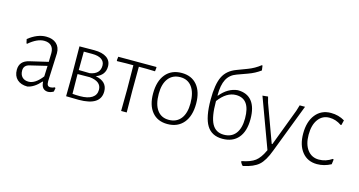

<svg xmlns="http://www.w3.org/2000/svg" viewBox="-90 -1107 3167 1692"><g transform="rotate(15 1493.5 -260.5)"><path d="M222 -462Q283 -462 317 -431Q351 -400 351 -345Q351 -330 345.5 -216Q340 -102 340 -87Q340 -61 347.5 -50.5Q355 -40 373 -40Q391 -40 411 -50L418 -45L412 -12Q388 3 361 4Q301 2 298 -71H293Q236 -6 175 6Q115 6 81 -25.5Q47 -57 47 -113Q47 -194 135 -214L301 -253L303 -334Q303 -377 280 -399.5Q257 -422 215 -422Q151 -422 75 -357L69 -360L61 -397Q143 -462 222 -462ZM300 -216 145 -179Q94 -167 94 -119Q94 -81 115 -59.5Q136 -38 173 -38Q234 -38 296 -119Z M527 0 529 -195 527 -455 662 -456Q736 -456 776 -428Q816 -400 816 -348Q816 -269 734 -238Q841 -218 841 -127Q841 2 642 2Q613 2 527 0ZM653 -420H576L575 -252L675 -250Q767 -265 767 -343Q767 -380 737.5 -400Q708 -420 653 -420ZM574 -198 576 -35Q604 -32 644 -32Q716 -32 754 -57Q792 -82 792 -129Q792 -205 685 -216L574 -215Z M1029 0 1031 -195 1029 -417H963L881 -415L877 -421L881 -455H1227L1231 -451L1227 -415L1147 -417H1079L1078 -198L1080 0Z M1460 -462Q1550 -462 1600.5 -401.5Q1651 -341 1651 -233Q1651 -120 1598 -57Q1545 6 1451 6Q1361 6 1311 -54.5Q1261 -115 1261 -222Q1261 -335 1313.5 -398.5Q1366 -462 1460 -462ZM1458 -423Q1388 -423 1349 -373Q1310 -323 1310 -232Q1310 -136 1347.5 -84.5Q1385 -33 1453 -33Q1524 -33 1563 -82.5Q1602 -132 1602 -223Q1602 -319 1564 -371Q1526 -423 1458 -423Z M1953 6Q1855 6 1810 -67.5Q1765 -141 1765 -301Q1765 -441 1799 -511Q1833 -581 1917 -612L2012 -648Q2071 -670 2123 -711L2129 -709L2135 -666Q2085 -629 2023 -607L1929 -573Q1869 -552 1841.5 -499.5Q1814 -447 1814 -354V-352L1818 -351Q1886 -434 1975 -443Q2061 -443 2105 -387.5Q2149 -332 2149 -225Q2149 -114 2098 -54Q2047 6 1953 6ZM1814 -296Q1814 -157 1848 -94.5Q1882 -32 1956 -32Q2026 -32 2063.5 -80.5Q2101 -129 2101 -219Q2101 -398 1972 -398Q1886 -398 1814 -301Z M2247 -458 2261 -405 2386 -63H2392L2520 -402L2536 -455H2585L2414 -9Q2377 90 2331.5 130Q2286 170 2194 190H2188Q2176 179 2167 160L2168 152Q2248 137 2289 106Q2330 75 2364 0L2197 -453Z M2821 -462Q2891 -462 2947 -428L2936 -383L2929 -382Q2877 -418 2819 -418Q2755 -418 2717 -366.5Q2679 -315 2679 -226Q2679 -139 2717.5 -88Q2756 -37 2822 -37Q2885 -37 2941 -75L2949 -71L2943 -27Q2882 6 2816 6Q2730 6 2680 -56Q2630 -118 2630 -224Q2630 -333 2681.5 -397.5Q2733 -462 2821 -462Z"/></g></svg>

Font: Alegreya Sans Light
Style: Regular
Weight: 300
Designer: Juan Pablo del Peral
Foundry: Huerta Tipografica
Version: Version 2.007